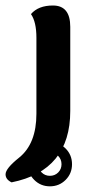

<svg xmlns="http://www.w3.org/2000/svg" viewBox="-38 -423 320 687"><path d="M140.6 243.7Q107.4 243.7 84.5 220.7Q61.5 197.8 61.5 164.6Q61.5 131.3 84.5 108.4Q107.4 85.4 140.6 85.4Q173.8 85.4 196.8 108.4Q219.7 131.3 219.7 164.6Q219.7 197.8 196.8 220.7Q173.8 243.7 140.6 243.7ZM140.6 206.1Q158.2 206.1 170.2 194.1Q182.1 182.1 182.1 164.6Q182.1 147 170.2 135Q158.2 123 140.6 123Q123 123 111.1 135Q99.1 147 99.1 164.6Q99.1 182.1 111.1 194.1Q123 206.1 140.6 206.1ZM3.4 229.5Q-18.1 219.2 -18.1 200.7Q-18.1 179.7 30.3 141.1Q92.3 91.3 92.3 -16.1V-287.6Q92.3 -344.7 72.8 -372.6Q99.1 -403.3 151.4 -403.3Q213.4 -403.3 213.4 -327.1V-25.9Q213.4 187.5 3.4 229.5Z"/></svg>

Font: ALMAS
Style: Bold
Weight: 700
Designer: ALMAS Font/ by Husham Jawad Kadhim, derived from the Bainsely font by/ Paul James MIller
Foundry: High-Logic / Made with FontCreator
Version: Version 1.411;September 19, 2021;FontCreator 14.0.0.2814 32-